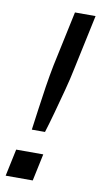

<svg xmlns="http://www.w3.org/2000/svg" viewBox="-89 -749 416 789"><g transform="rotate(10 119.0 -355.0)"><path d="M67 -205Q72 -240 78.5 -289Q85 -338 93 -389Q101 -440 109 -480L158 -710H244L195 -480Q187 -440 173.5 -389Q160 -338 146.5 -289Q133 -240 122 -205ZM-6 0 18 -113H131L107 0Z"/></g></svg>

Font: Geist Regular
Style: Italic
Weight: 400
Italic angle: -12°
Designer: Basement.studio, Andrés Briganti, Mateo Zaragoza
Foundry: Basement.studio, Vercel, Andrés Briganti, Guido Ferreyra, Mateo Zaragoza
Version: Version 1.500; ttfautohint (v1.8.4.7-5d5b)